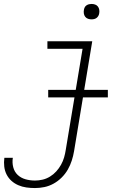

<svg xmlns="http://www.w3.org/2000/svg" viewBox="-51 -739 671 972"><path d="M126 213Q104 213 82.5 210Q61 207 41.5 198.5Q22 190 7 176.5Q-8 163 -17.5 144.5Q-27 126 -29.5 104Q-32 82 -29 61Q-29 60 -29 60Q-29 60 -29 60H14Q14 60 14 60Q14 60 14 60Q14 60 14 60Q14 60 14 60Q10 84 16 107.5Q22 131 38.5 146.5Q55 162 78 168.5Q101 175 126 175Q145 175 164.5 170.5Q184 166 202 155Q220 144 234 128.5Q248 113 258 95Q268 77 273.5 58Q279 39 282 19L367 -492H189V-530H416L324 26Q320 50 312.5 73.5Q305 97 292.5 119Q280 141 261.5 159.5Q243 178 220.5 190.5Q198 203 174 208Q150 213 126 213ZM412 -641Q403 -641 394.5 -644Q386 -647 380.5 -654Q375 -661 373.5 -670.5Q372 -680 374 -690Q375 -696 378 -702Q381 -708 387 -712Q393 -716 399.5 -717.5Q406 -719 412 -719Q422 -719 430.5 -716Q439 -713 444.5 -706Q450 -699 451.5 -689.5Q453 -680 451 -670Q450 -664 446.5 -658Q443 -652 437.5 -648Q432 -644 425.5 -642.5Q419 -641 412 -641ZM495 -246H193V-284H495Z"/></svg>

Font: Iosevka Slab XLtExObl
Style: Regular
Weight: 200
Width: 7
Italic angle: -9°
Monospace: yes
Designer: Belleve Invis
Foundry: Belleve Invis
Version: Version 11.1.1; ttfautohint (v1.8.3)